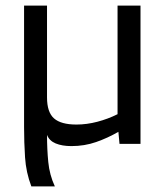

<svg xmlns="http://www.w3.org/2000/svg" viewBox="-20 -514 591 686"><path d="M235 8Q202 8 179 -1.5Q156 -11 148 -32Q148 19 152.5 65Q157 111 176 152H92Q73 102 69.5 48.5Q66 -5 66 -60V-494H148V-166Q148 -113 173 -91Q198 -69 253 -69Q290 -69 328 -79Q366 -89 400 -106V-494H482V0H407L403 -43Q365 -21 323.5 -6.5Q282 8 235 8Z"/></svg>

Font: Blinker
Style: Regular
Weight: 400
Designer: Juergen Huber
Foundry: supertype
Version: 1.017